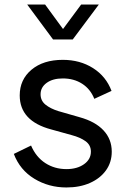

<svg xmlns="http://www.w3.org/2000/svg" viewBox="-20 -815 554 847"><path d="M273 12Q195 12 131.5 -26.5Q68 -65 41 -136L117 -173Q139 -122 180 -95.5Q221 -69 273 -69Q320 -69 350.5 -90.5Q381 -112 381 -146Q381 -175 357.5 -192Q334 -209 296 -219L206 -244Q67 -281 67 -394Q67 -464 119 -507.5Q171 -551 257 -551Q333 -551 390.5 -514.5Q448 -478 472 -414L396 -379Q379 -422 342.5 -445.5Q306 -469 257 -469Q213 -469 186 -449.5Q159 -430 159 -399Q159 -371 180.5 -353.5Q202 -336 237 -325L331 -298Q400 -279 436.5 -240Q473 -201 473 -146Q473 -99 447.5 -63.5Q422 -28 377 -8Q332 12 273 12ZM214 -641 100 -795H179L258 -687L338 -795H416L301 -641Z"/></svg>

Font: Plus Jakarta Text
Style: Regular
Weight: 400
Designer: Gumpita Rahayu
Foundry: Tokotype Studio
Version: Version 1.000